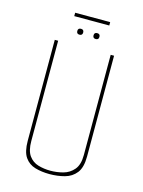

<svg xmlns="http://www.w3.org/2000/svg" viewBox="-113 -802 656 879"><g transform="rotate(15 214.5 -363.0)"><path d="M209 9Q172 9 141 0Q110 -9 92 -35Q74 -61 74 -113V-591H90V-116Q90 -70 107 -46.5Q124 -23 151.5 -15Q179 -7 209 -7Q240 -7 269.5 -15Q299 -23 319 -46.5Q339 -70 339 -116V-591H355V-113Q355 -61 334.5 -35Q314 -9 280.5 0Q247 9 209 9ZM254 -643Q240 -643 240 -657Q240 -671 254 -671Q268 -671 268 -657Q268 -643 254 -643ZM177 -643Q163 -643 163 -657Q163 -671 177 -671Q191 -671 191 -657Q191 -643 177 -643ZM132 -719V-735H298V-719Z"/></g></svg>

Font: Alumni Sans Pinstripe
Style: Regular
Weight: 400
Designer: Robert E. Leuschke
Foundry: Robert E. Leuschke
Version: Version 1.010; ttfautohint (v1.8.4.7-5d5b)